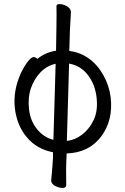

<svg xmlns="http://www.w3.org/2000/svg" viewBox="-20 -734 614 942"><path d="M231 153Q239 66 240 41V13Q161 -2 112 -60Q63 -118 53 -202.5Q43 -287 82 -374Q99 -410 116.5 -432Q134 -454 144.5 -454Q155 -454 163 -445Q204 -478 255 -485L257 -610Q258 -670 257 -704Q257 -714 272.5 -714Q288 -714 307 -704Q326 -694 328 -677V-673Q326 -643 323 -585L320 -484Q372 -478 415 -447.5Q458 -417 487 -365.5Q516 -314 523 -256Q536 -144 476.5 -64.5Q417 15 307 19L305 69Q304 90 304.5 120Q305 150 305 174Q305 188 287 188Q269 188 251 178.5Q233 169 231 153ZM308 -43Q346 -46 382 -73Q418 -100 439.5 -145Q461 -190 454 -254.5Q447 -319 411.5 -365.5Q376 -412 319 -422ZM253 -421Q210 -412 178.5 -379Q147 -346 131.5 -300.5Q116 -255 122.5 -197.5Q129 -140 162.5 -99.5Q196 -59 242 -48Z"/></svg>

Font: LXGW WenKai
Style: Regular
Weight: 400
Designer: LXGW / Fontworks Inc.
Foundry: LXGW / Fontworks Inc.
Version: Version 1.520; June 14, 2025